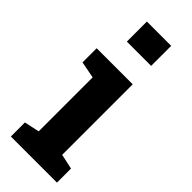

<svg xmlns="http://www.w3.org/2000/svg" viewBox="-250 -793 824 824"><g transform="rotate(45 161.5 -381.0)"><path d="M26.4 0V-85.4L95.2 -100.1V-427.7L19 -442.4V-528.3H237.8V-100.1L306.2 -85.4V0ZM90.3 -640.1V-761.7H237.8V-640.1Z"/></g></svg>

Font: Roboto Slab
Style: Bold
Weight: 700
Designer: Google
Version: Version 2.000; ttfautohint (v1.8.1.43-b0c9)